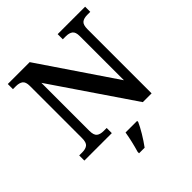

<svg xmlns="http://www.w3.org/2000/svg" viewBox="-245 -880 1266 1266"><g transform="rotate(-45 388.0 -246.5)"><path d="M33 -48H61Q93 -48 110 -61.5Q127 -75 127 -116V-602Q127 -640 109.5 -653Q92 -666 61 -666H33V-714H237L592 -190V-602Q592 -640 574.5 -653Q557 -666 526 -666H498V-714H754V-666H726Q694 -666 677 -652.5Q660 -639 660 -598V0H578L195 -563V-116Q195 -75 212 -61.5Q229 -48 261 -48H289V0H33ZM322 208Q344 133 356 61H464V71Q451 101 425.5 143.5Q400 186 374 221H322Z"/></g></svg>

Font: Noto Serif SemiBold
Style: Regular
Weight: 600
Designer: Monotype Design Team
Foundry: Monotype Imaging Inc.
Version: Version 1.001